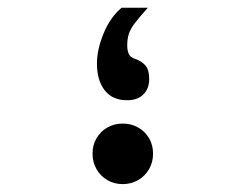

<svg xmlns="http://www.w3.org/2000/svg" viewBox="-20 -450 640 498"><path d="M231.5 -285Q231.5 -322 249 -364Q266.5 -406 295.5 -430H363.5Q340 -403.5 329.5 -389.8Q319 -376 314.5 -363Q310 -350 310 -332.5Q310 -318.5 314.2 -309.8Q318.5 -301 331 -297Q347.5 -291.5 357.2 -280.2Q367 -269 367 -245Q367 -220.5 352 -205.2Q337 -190 309.5 -190Q272 -190 251.8 -215.5Q231.5 -241 231.5 -285ZM220 -51.5Q220 -73.5 230.2 -91.2Q240.5 -109 258.2 -119.2Q276 -129.5 298.5 -129.5Q320.5 -129.5 338.5 -119.2Q356.5 -109 366.8 -91.2Q377 -73.5 377 -51.5Q377 -29.5 366.8 -11.5Q356.5 6.5 338.5 17Q320.5 27.5 298.5 27.5Q276 27.5 258.2 17Q240.5 6.5 230.2 -11.5Q220 -29.5 220 -51.5Z"/></svg>

Font: JuliaMono Black
Style: Italic
Weight: 900
Italic angle: -9°
Monospace: yes
Designer: cormullion
Foundry: corm
Version: Version 0.057; ttfautohint (v1.8.4)